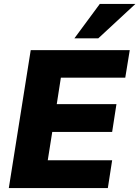

<svg xmlns="http://www.w3.org/2000/svg" viewBox="-20 -961 712 981"><path d="M25 0 137 -705H643L620 -564H291L270 -429H575L553 -287H247L224 -142H553L531 0ZM360 -765 490 -941H672L482 -765Z"/></svg>

Font: Mulish ExtraLight Black
Style: Italic
Weight: 900
Italic angle: -9°
Version: Version 3.603